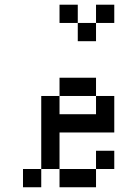

<svg xmlns="http://www.w3.org/2000/svg" viewBox="-20 -789 502 809"><path d="M76.9 -76.9H153.8V0H76.9ZM230.8 -76.9H307.7V0H230.8ZM307.7 -76.9H384.6V0H307.7ZM153.8 -153.8H230.8V-76.9H153.8ZM153.8 -230.8H230.8V-153.8H153.8ZM153.8 -307.7H230.8V-230.8H153.8ZM153.8 -384.6H230.8V-307.7H153.8ZM230.8 -461.5H307.7V-384.6H230.8ZM307.7 -461.5H384.6V-384.6H307.7ZM384.6 -384.6H461.5V-307.7H384.6ZM384.6 -307.7H461.5V-230.8H384.6ZM307.7 -307.7H384.6V-230.8H307.7ZM230.8 -307.7H307.7V-230.8H230.8ZM384.6 -153.8H461.5V-76.9H384.6ZM307.7 -615.4V-692.3H384.6V-615.4ZM384.6 -692.3V-769.2H461.5V-692.3ZM230.8 -692.3V-769.2H307.7V-692.3Z"/></svg>

Font: Jacquarda Bastarda 9
Style: Regular
Weight: 400
Designer: Sarah Cadigan-Fried
Version: Version 1.000; ttfautohint (v1.8.4.7-5d5b)